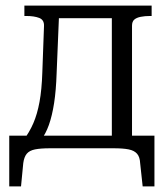

<svg xmlns="http://www.w3.org/2000/svg" viewBox="-20 -529 599 685"><path d="M379 -2V-509H521V-472H516Q497 -472 482 -469Q467 -466 459 -459Q451 -452 451 -437V-2ZM166 -464V-509H422V-464ZM480 53Q479 31 469 19.5Q459 8 439 4Q419 0 385 0H159Q125 0 105 4Q85 8 75.5 19.5Q66 31 63 53L55 136H13V-45H531V136H489ZM131 -271 137 -436Q138 -458 120 -465Q102 -472 73 -472H67V-509H192L182 -267Q180 -206 173 -161Q166 -116 154.5 -83.5Q143 -51 125 -28H63Q85 -57 99 -89.5Q113 -122 121 -165.5Q129 -209 131 -271Z"/></svg>

Font: Roboto Serif 28pt Condensed Light
Style: Regular
Weight: 300
Width: 3
Designer: Greg Gazdowicz
Foundry: Commercial Type
Version: Version 1.008